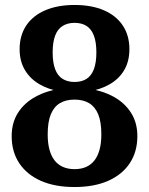

<svg xmlns="http://www.w3.org/2000/svg" viewBox="-20 -743 600 773"><path d="M280 -62Q307 -62 327 -71Q347 -80 360.5 -97.5Q374 -115 381 -141Q388 -167 388 -202Q388 -252 375.5 -282.5Q363 -313 339 -327.5Q315 -342 280 -342Q245 -342 221 -327.5Q197 -313 184.5 -282.5Q172 -252 172 -202Q172 -167 179 -141Q186 -115 199.5 -97.5Q213 -80 233.5 -71Q254 -62 280 -62ZM280 -413Q309 -413 328.5 -425.5Q348 -438 358 -464.5Q368 -491 368 -532Q368 -573 358 -599.5Q348 -626 328.5 -638.5Q309 -651 280 -651Q252 -651 232 -638.5Q212 -626 202 -599.5Q192 -573 192 -532Q192 -491 202 -464.5Q212 -438 232 -425.5Q252 -413 280 -413ZM280 -723Q349 -723 398.5 -701.5Q448 -680 474.5 -640Q501 -600 501 -545Q501 -497 480.5 -461.5Q460 -426 422 -404Q384 -382 333 -374L365 -396V-363L333 -387Q393 -378 437.5 -353.5Q482 -329 507.5 -289Q533 -249 533 -195Q533 -132 502.5 -86Q472 -40 415.5 -15Q359 10 280 10Q201 10 144.5 -15Q88 -40 57.5 -86Q27 -132 27 -195Q27 -249 52.5 -289Q78 -329 123 -353.5Q168 -378 227 -387L195 -363V-396L227 -374Q176 -382 138.5 -404Q101 -426 80 -461.5Q59 -497 59 -545Q59 -600 85.5 -640Q112 -680 162 -701.5Q212 -723 280 -723Z"/></svg>

Font: Roboto Serif 20pt SemiBold
Style: Regular
Weight: 600
Version: Version 1.008